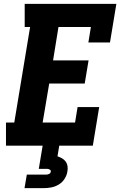

<svg xmlns="http://www.w3.org/2000/svg" viewBox="-20 -755 640 995"><path d="M11 0V-120H54L136 -615H108V-735H583L550 -535H438L451 -615H283L255 -442H439L419 -322H235L201 -120H369L382 -200H494L461 0ZM107 220 119 150H219Q226 150 234 146.5Q242 143 243 135Q245 128 238 124Q231 120 224 120H181L201 0H287L278 55Q290 59 301.5 65.5Q313 72 320.5 82.5Q328 93 330 107Q332 121 329 135Q326 154 314.5 172Q303 190 285 201Q267 212 247 216Q227 220 207 220Z"/></svg>

Font: Iosevka Slab HvExObl
Style: Regular
Weight: 900
Width: 7
Italic angle: -9°
Monospace: yes
Designer: Belleve Invis
Foundry: Belleve Invis
Version: Version 11.1.1; ttfautohint (v1.8.3)